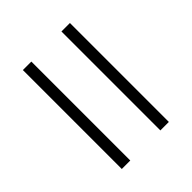

<svg xmlns="http://www.w3.org/2000/svg" viewBox="-16 -636 704 704"><g transform="rotate(45 335.5 -284.0)"><path d="M79 -362V-406H592V-362ZM79 -162V-206H592V-162Z"/></g></svg>

Font: Nunito Sans 7pt SemiExpanded ExtraLight
Style: Regular
Weight: 250
Width: 6
Designer: Vernon Adams
Foundry: Vernon Adams
Version: Version 3.101;gftools[0.9.27]